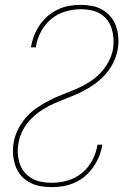

<svg xmlns="http://www.w3.org/2000/svg" viewBox="-20 -763 540 791"><path d="M193 8Q168 8 144.5 3.5Q121 -1 101 -12Q81 -23 66 -40.5Q51 -58 43.5 -80Q36 -102 34 -126Q32 -150 36 -175Q41 -203 54 -229.5Q67 -256 87 -279Q107 -302 132 -319Q157 -336 183.5 -349.5Q210 -363 237.5 -373.5Q265 -384 292 -395.5Q319 -407 345 -423Q371 -439 392 -460.5Q413 -482 427 -508.5Q441 -535 446 -563Q449 -584 447.5 -605Q446 -626 440 -645.5Q434 -665 421.5 -681Q409 -697 392 -707Q375 -717 354.5 -721Q334 -725 312 -725Q281 -725 249 -715.5Q217 -706 191 -684.5Q165 -663 149 -633Q133 -603 128 -571Q128 -570 127.5 -569.5Q127 -569 127 -568H108Q108 -569 108 -570Q108 -571 108 -572Q112 -595 121 -617.5Q130 -640 144 -660.5Q158 -681 177.5 -697.5Q197 -714 219.5 -724.5Q242 -735 265.5 -739Q289 -743 312 -743Q336 -743 359.5 -738.5Q383 -734 402.5 -722.5Q422 -711 436.5 -693.5Q451 -676 458.5 -654Q466 -632 467.5 -608.5Q469 -585 465 -560Q460 -532 447 -505.5Q434 -479 414 -456.5Q394 -434 369.5 -416.5Q345 -399 318 -385.5Q291 -372 263.5 -361.5Q236 -351 209 -339.5Q182 -328 156.5 -312Q131 -296 109.5 -274.5Q88 -253 74 -226.5Q60 -200 56 -172Q52 -151 53.5 -129.5Q55 -108 61.5 -88.5Q68 -69 81 -53.5Q94 -38 111.5 -28Q129 -18 150 -14Q171 -10 193 -10Q225 -10 257.5 -19Q290 -28 316.5 -49.5Q343 -71 359.5 -101.5Q376 -132 381 -164Q382 -165 382 -165.5Q382 -166 382 -167H401Q401 -166 401 -165Q401 -164 401 -163Q397 -140 387.5 -117Q378 -94 363.5 -73.5Q349 -53 329.5 -36.5Q310 -20 287 -10Q264 0 240 4Q216 8 193 8Z"/></svg>

Font: Iosevka SS04 Thin Oblique
Style: Regular
Weight: 100
Italic angle: -9°
Monospace: yes
Designer: Belleve Invis
Foundry: Belleve Invis
Version: Version 19.0.0; ttfautohint (v1.8.4)